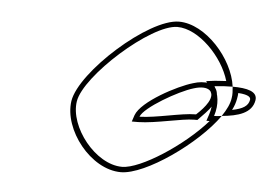

<svg xmlns="http://www.w3.org/2000/svg" viewBox="-39 -773 770 530"><g transform="rotate(5 346.0 -508.0)"><path d="M160 -478C148 -398 229 -294 313 -294C381 -294 521 -393 577 -473C571 -472 563 -471 556 -471C567 -506 561 -532 550 -553C567 -555 584 -556 600 -556C590 -633 511 -722 437 -722C353 -722 173 -560 160 -478ZM175 -478C186 -550 361 -707 434 -707C493 -707 562 -636 581 -570C570 -569 560 -569 550 -568L526 -565L537 -545C547 -526 552 -504 542 -474L536 -456H545C482 -384 366 -309 315 -309C241 -309 164 -407 175 -478ZM331 -436H349C398 -437 468 -456 502 -456H511C525 -471 540 -484 550 -501C557 -513 560 -524 558 -535C553 -563 521 -566 490 -556C448 -544 351 -493 337 -454ZM351 -451C360 -477 452 -530 493 -542C534 -555 555 -538 537 -507C530 -495 519 -483 506 -471H504C466 -471 397 -452 351 -451ZM577 -473C622 -477 660 -488 666 -524C670 -549 640 -556 600 -556C601 -545 602 -534 600 -524C598 -509 590 -492 577 -473ZM604 -492C610 -504 613 -513 615 -524C616 -529 617 -536 617 -540C648 -538 652 -530 651 -524C648 -507 634 -498 604 -492Z"/></g></svg>

Font: Ampere
Style: OuLnIta
Weight: 400
Version: Version 1